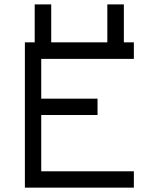

<svg xmlns="http://www.w3.org/2000/svg" viewBox="-20 -861 702 881"><path d="M169.2 -75H594.2V0H94.2V-666.7H139.2V-840.8H215V-666.7H472.5V-840.8H548.3V-666.7H594.2V-590.8H169.2V-408.3H427.5V-333.3H169.2Z"/></svg>

Font: 0xA000-Squarish
Style: Squareish
Weight: 400
Version: Version 0.1